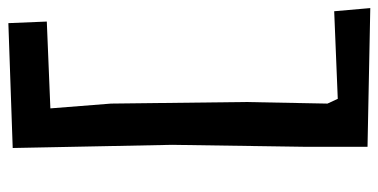

<svg xmlns="http://www.w3.org/2000/svg" viewBox="-250 -544 932 473"><g transform="rotate(-90 216.5 -308.0)"><path d="M395.5 -753.9 87.9 -743.2 95.7 -350.6 90.8 -19.5V130.9L432.6 137.7L424.8 48.8L209 57.6L197.3 32.2L201.2 -170.9L197.3 -501L185.5 -650.4L399.4 -659.2Z"/></g></svg>

Font: MaokenAssortedSans-TC
Style: Regular
Weight: 500
Version: Version 0.83